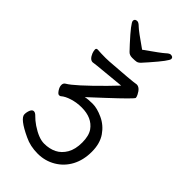

<svg xmlns="http://www.w3.org/2000/svg" viewBox="-269 -800 1037 1037"><g transform="rotate(45 250.0 -281.5)"><path d="M247 162Q190 162 145 140Q46 94 46 62Q46 45 52.5 29.5Q59 14 71 14Q82 14 95.5 28.5Q109 43 135 61Q192 99 233 99Q274 99 305 83.5Q336 68 355.5 34.5Q375 1 375 -51Q375 -102 355 -131Q318 -183 239 -183Q202 -183 168 -172.5Q134 -162 116 -146Q114 -143 105 -143Q97 -143 86 -159.5Q75 -176 75 -191Q75 -206 88 -213Q128 -236 254 -363Q284 -393 306 -417L171 -404Q154 -403 139.5 -401Q125 -399 108 -397Q87 -397 73 -431Q68 -445 68 -455Q68 -465 79 -465Q106 -463 141 -463Q162 -463 169 -464Q329 -475 361 -481Q385 -481 403 -445Q409 -433 409 -426Q409 -418 293 -310L211 -234Q232 -239 267 -239Q301 -239 345.5 -218.5Q390 -198 418.5 -156.5Q447 -115 447 -52Q447 11 421.5 59Q396 107 349.5 134.5Q303 162 247 162ZM122 -725Q132 -725 148 -709Q164 -693 249 -634Q337 -696 352.5 -710.5Q368 -725 377 -725Q396 -725 396 -710Q396 -695 324 -613Q306 -592 295 -580.5Q284 -569 273.5 -567Q263 -565 242 -565Q221 -565 209.5 -577.5Q198 -590 180 -609Q103 -693 103 -709Q103 -725 122 -725Z"/></g></svg>

Font: Moon Stars Kai T HW
Style: Regular
Weight: 400
Designer: GuiWonder
Version: Version 1.101